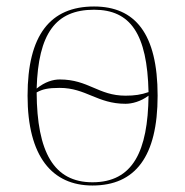

<svg xmlns="http://www.w3.org/2000/svg" viewBox="-20 -562 571 592"><path d="M265 10C397 10 466 -79 466 -267C466 -459 396 -542 270 -542C135 -542 65 -454 65 -267C65 -79 141 10 265 10ZM93 -289C98 -458 151 -532 270 -532C382 -532 434 -458 438 -278C415 -270 395 -267 367 -267C283 -267 253 -317 164 -317C144 -317 119 -310 93 -289ZM265 0C146 0 94 -93 93 -277C111 -287 128 -291 164 -291C245 -291 280 -242 367 -242C387 -242 414 -249 438 -267C436 -96 390 0 265 0Z"/></svg>

Font: Noto Serif Display Thin
Style: Regular
Weight: 100
Designer: Monotype Design Team
Foundry: Monotype Imaging Inc.
Version: Version 2.009